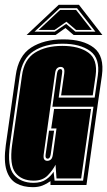

<svg xmlns="http://www.w3.org/2000/svg" viewBox="-30 -765 444 795"><path d="M106 10Q66 10 37.5 -6Q9 -22 -3 -60Q-15 -98 -6 -164L35 -452Q46 -534 99 -568Q152 -602 232 -602Q314 -602 358.5 -567.5Q403 -533 392 -452L376 -342L328 1H179V-15Q164 -4 146.5 3Q129 10 106 10ZM109 -8Q141 -8 161 -22Q181 -36 192 -54L196 -17H314L357 -323H187L206 -461Q209 -479 220 -479Q230 -479 227 -461L213 -361H362L375 -452Q385 -523 343.5 -553.5Q302 -584 229 -584Q157 -584 109.5 -553.5Q62 -523 52 -452L11 -164Q-1 -76 27.5 -42Q56 -8 109 -8ZM110 -17Q59 -17 34 -49.5Q9 -82 20 -164L61 -452Q70 -519 115 -547Q160 -575 228 -575Q297 -575 336 -547Q375 -519 366 -452L354 -370H223L236 -461Q238 -477 233.5 -482.5Q229 -488 221 -488Q213 -488 206.5 -482.5Q200 -477 198 -461L151 -126Q149 -110 153.5 -104.5Q158 -99 166 -99Q174 -99 180.5 -104.5Q187 -110 189 -126L204 -233H182L194 -314H347L306 -26H204L200 -83Q189 -61 168 -39Q147 -17 110 -17ZM168 -108Q156 -108 159 -126L173 -224H194L180 -126Q177 -108 168 -108ZM80 -620 213 -745H297L394 -620H275L241 -649L200 -620ZM113 -634H197L244 -666L282 -634H365L289 -731H217ZM130 -641 219 -724H285L350 -641H285L245 -675L196 -641Z"/></svg>

Font: Alumni Sans Collegiate One
Style: Italic
Weight: 400
Italic angle: -8°
Designer: Robert E. Leuschke
Foundry: Robert E. Leuschke
Version: Version 1.100